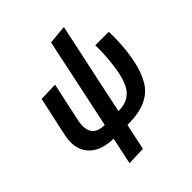

<svg xmlns="http://www.w3.org/2000/svg" viewBox="-243 -883 1239 1239"><g transform="rotate(-45 376.0 -264.0)"><path d="M222.5 196Q232.5 150 241.8 106Q251 62 261.5 12Q142 9.5 87.5 -55Q49 -100.5 49 -167.5Q49 -195 55.5 -226.5Q60 -248 64.5 -267Q68.5 -285.5 72 -303.5Q84.5 -360.5 94.5 -405.5Q104 -450 114.5 -498L241 -502Q223 -419.5 208 -350Q193 -280.5 183 -232Q178 -208 178 -187.5Q178 -155 191 -131.5Q212 -93 283.5 -91L359.5 -448.5Q373 -512.5 382.5 -558Q392 -603.5 399.8 -640Q407.5 -676.5 415.5 -713L544 -724.5Q528 -650 514 -583Q499.5 -515.5 484.8 -446Q470 -376.5 452.5 -295.5L409.5 -91Q469 -92.5 503.5 -115Q538 -137.5 556 -175Q574 -212.5 584 -259.5Q591 -294 596.2 -336.8Q601.5 -379.5 603.5 -422Q604.5 -446 604.5 -467.5Q604.5 -483.5 604 -498H727Q728 -478 728 -456Q728 -419 725 -375.5Q720 -305.5 706 -240Q688.5 -158 654 -101.8Q619.5 -45.5 555.8 -16.5Q492 12.5 387.5 12.5Q377.5 59 368.2 102.2Q359 145.5 349 192Z"/></g></svg>

Font: Heraclito SemiBold
Style: Italic
Weight: 600
Italic angle: -12°
Designer: Kostas Bartsokas (font) & Cristiano Sobral (main changes)
Foundry: Kostas Bartsokas (font) & Cristiano Sobral (main changes)
Version: Version 1.00;July 8, 2020;FontCreator 13.0.0.2655 64-bit